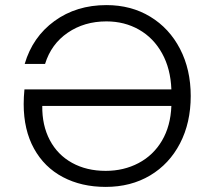

<svg xmlns="http://www.w3.org/2000/svg" viewBox="-20 -727 828 754"><path d="M398 -707Q495 -707 570 -661.5Q645 -616 687 -535Q729 -454 729 -350Q729 -245 687 -164Q645 -83 569.5 -38Q494 7 395 7Q300 7 227 -31.5Q154 -70 113.5 -143.5Q73 -217 73 -318Q73 -346 76 -376H653Q650 -457 616.5 -517.5Q583 -578 526 -610.5Q469 -643 398 -643Q311 -643 246 -598.5Q181 -554 157 -476H77Q108 -582 194 -644.5Q280 -707 398 -707ZM395 -56Q466 -56 524 -86.5Q582 -117 616 -174.5Q650 -232 653 -311H146Q145 -235 175.5 -177Q206 -119 263 -87.5Q320 -56 395 -56Z"/></svg>

Font: A Bank Premium Light
Style: Regular
Weight: 300
Designer: Ninad Kale (Devanagari), Jonny Pinhorn (Latin), Htun Naung (Myanmar)
Foundry: Indian Type Foundry
Version: 4.004